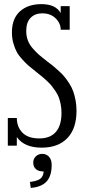

<svg xmlns="http://www.w3.org/2000/svg" viewBox="-20 -710 414 936"><path d="M210.9 -410.2Q228.5 -397 240 -387.5Q251.5 -377.9 268.1 -362.8Q284.7 -347.7 295.4 -334.5Q306.2 -321.3 318.1 -302.5Q330.1 -283.7 336.9 -264.6Q343.8 -245.6 348.4 -221.2Q353 -196.8 353 -169.9Q353 -83 308.3 -36.6Q263.7 9.8 183.1 9.8Q98.1 9.8 62 -42V0H18.1V-134.8H62Q62 -91.3 89.4 -63.2Q116.7 -35.2 171.9 -35.2Q224.6 -35.2 252.2 -66.7Q279.8 -98.1 279.8 -160.2Q279.8 -181.6 275.9 -201.2Q272 -220.7 266.6 -235.4Q261.2 -250 250.2 -266.1Q239.3 -282.2 231.4 -292Q223.6 -301.8 207.8 -316.4Q191.9 -331.1 183.8 -337.6Q175.8 -344.2 157.2 -358.9Q134.3 -377 120.8 -388.4Q107.4 -399.9 89.6 -419.2Q71.8 -438.5 62 -456.3Q52.2 -474.1 45.2 -499Q38.1 -523.9 38.1 -551.8Q38.1 -619.1 77.1 -654.5Q116.2 -689.9 182.1 -689.9Q252 -689.9 275.9 -646V-680.2H319.8V-564.9H275.9Q275.9 -596.7 251 -620.8Q226.1 -645 186 -645Q150.9 -645 129.4 -623.3Q107.9 -601.6 107.9 -559.1Q107.9 -534.7 115.5 -513.9Q123 -493.2 139.6 -474.1Q156.2 -455.1 170.9 -442.4Q185.5 -429.7 210.9 -410.2ZM186 40Q205.1 40 218.5 53.7Q231.9 67.4 231.9 94.2Q231.9 147.5 207.3 174.6Q182.6 201.7 129.9 206.1L126 176.8Q160.6 172.9 175.8 161.9Q190.9 150.9 192.9 126Q168 126 155 114.5Q142.1 103 142.1 83Q142.1 64 155 52Q168 40 186 40Z"/></svg>

Font: Margherita
Style: Regular
Weight: 400
Designer: James Puckett
Foundry: Dunwich Type Founders
Version: Version 1.008;hotconv 1.0.109;makeotfexe 2.5.65596